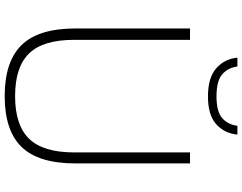

<svg xmlns="http://www.w3.org/2000/svg" viewBox="-122 -850 980 776"><g transform="rotate(90 368.0 -462.0)"><path d="M368.5 9Q228.5 9 161.8 -59.5Q95 -128 95 -277.5V-740H141V-271.5Q141 -146.5 195.8 -89.8Q250.5 -33 368.5 -33Q486 -33 541 -89.8Q596 -146.5 596 -271.5V-740H640.5V-277.5Q640.5 -128 574.2 -59.5Q508 9 368.5 9ZM369.5 -812.5Q294 -812.5 256 -846Q218 -879.5 213 -931.5H248.5Q254.5 -892 281.2 -869.5Q308 -847 369.5 -847Q430.5 -847 456.8 -869.5Q483 -892 488.5 -931.5H524Q519 -879 482 -845.8Q445 -812.5 369.5 -812.5Z"/></g></svg>

Font: Encode Sans SmExp XLt
Style: Regular
Weight: 200
Width: 6
Designer: Multiple Designers
Foundry: Impallari Type
Version: Version 3.002; ttfautohint (v1.8.3) -l 8 -r 50 -G 200 -x 14 